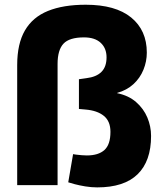

<svg xmlns="http://www.w3.org/2000/svg" viewBox="-20 -783 690 812"><path d="M391 9.5Q366.1 9.5 340.6 5.3Q315.2 1 296.2 -4L268.6 -12L289.1 -131.1L301.6 -129.1Q313.7 -127.6 325.7 -126.6Q337.7 -125.6 347.2 -125.6Q396 -125.6 421.5 -148.5Q447.1 -171.3 447.1 -225.4Q447.1 -270.5 419 -293.1Q390.9 -315.7 341.7 -319.7L313.8 -322.2V-447.9L345.3 -452.4Q387.5 -457.4 409 -479Q430.6 -500.5 430.6 -540.6Q430.6 -578.8 406 -601.8Q381.4 -624.9 335.3 -624.9Q273.2 -624.9 248.3 -598.1Q223.5 -571.3 223.5 -512.6V0H52.7V-507.7Q52.7 -598 85.4 -654.2Q118.1 -710.5 182.7 -736.7Q247.3 -763 342.7 -763Q468.5 -763 534.7 -709Q600.9 -655 600.9 -560.5Q600.9 -523 586.6 -488Q572.4 -453 544.4 -427.2Q516.4 -401.5 475.4 -390V-389Q523.9 -379 555.6 -351.3Q587.3 -323.6 603.1 -286.1Q618.9 -248.6 618.9 -208Q618.9 -101.5 561.9 -46Q504.9 9.5 391 9.5Z"/></svg>

Font: REM Medium
Style: Regular
Weight: 500
Designer: Octavio Pardo
Foundry: Ashler Design
Version: Version 1.005;gftools[0.9.28]